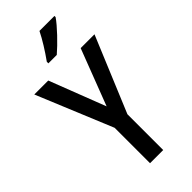

<svg xmlns="http://www.w3.org/2000/svg" viewBox="-292 -995 1051 1051"><g transform="rotate(-45 233.0 -470.0)"><path d="M382 -931V-940H266C244 -895 210 -841 175 -792V-780H240C285 -818 355 -891 382 -931ZM234 -388 108 -714H0L182 -274V0H284V-277L466 -714H359Z"/></g></svg>

Font: Noto Sans Thai Cond Med
Style: Regular
Weight: 500
Width: 3
Designer: Monotype Design Team
Foundry: Monotype Imaging Inc.
Version: Version 2.002